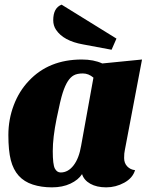

<svg xmlns="http://www.w3.org/2000/svg" viewBox="-20 -786 668 826"><path d="M104 -438Q190 -530 332 -530Q383 -530 420 -513L591 -530L517 -140Q514 -128 514 -106Q514 -84 527.5 -70Q541 -56 561 -54Q551 -20 514.5 0Q478 20 437 20Q396 20 368.5 4.5Q341 -11 333 -37Q317 -12 283 4Q249 20 203.5 20Q158 20 121 8Q84 -4 60.5 -30Q37 -56 26.5 -97Q16 -138 16 -205Q16 -272 39 -333Q62 -394 104 -438ZM241 -44Q273 -44 296.5 -74.5Q320 -105 329 -159L382 -452Q361 -470 336.5 -470Q312 -470 297.5 -462Q283 -454 271.5 -436Q260 -418 250 -387.5Q240 -357 223.5 -275.5Q207 -194 207 -136Q207 -78 216 -61Q225 -44 241 -44ZM221 -658Q209 -676 209 -699Q209 -752 245 -766L481 -620L460 -572L337 -595Q253 -610 221 -658Z"/></svg>

Font: Sansita One
Style: Regular
Weight: 400
Version: Version 1.002